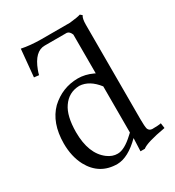

<svg xmlns="http://www.w3.org/2000/svg" viewBox="-172 -801 837 917"><g transform="rotate(-30 247.0 -343.0)"><path d="M334 -90.8V-345.2Q290 -401.9 235.8 -404.8Q176.3 -403.3 143.1 -354Q112.3 -309.6 111.8 -221.2Q111.8 -101.6 178.2 -51.8Q205.1 -31.7 233.9 -32.2Q271 -32.2 322.3 -80.1Q328.1 -85.4 334 -90.8ZM408.2 -698.2 418.9 -689Q409.2 -676.3 409.2 -641.1V-120.1Q409.2 -81.5 413.1 -66.9Q418.9 -52.7 435.1 -51.8Q469.2 -51.8 483.9 -55.2L487.8 -26.9Q381.3 -8.3 356.9 12.2H333L335.9 -59.1Q267.6 8.8 208 9.8Q109.9 9.8 62.5 -77.6Q34.2 -131.3 34.2 -203.1Q34.7 -316.4 97.2 -378.9Q161.1 -438.5 247.1 -439Q287.1 -439 327.1 -420.4Q331.1 -418.5 334 -417V-630.9Q325.7 -651.9 311 -653.8H189Q134.3 -653.8 103 -570.3Q98.1 -557.6 95.2 -544.9L68.8 -547.9L83 -698.2Q129.4 -688.5 189 -688H348.1Q394 -692.9 408.2 -698.2Z"/></g></svg>

Font: Linux Biolinum Capitals O
Style: Small Caps
Weight: 400
Designer: Philipp H. Poll
Foundry: Philipp H. Poll
Version: Version 1.0.4